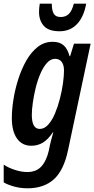

<svg xmlns="http://www.w3.org/2000/svg" viewBox="-44 -778 510 1038"><path d="M105 240Q67 240 32.5 230.5Q-2 221 -24 208V112Q-3 127 33.5 139.5Q70 152 104 152Q152 152 179.5 122Q207 92 220 36L226 6Q229 -6 233.5 -24Q238 -42 244 -63H242Q216 -24 188 -7Q160 10 125 10Q76 10 48 -29Q20 -68 20 -140Q20 -185 28.5 -239.5Q37 -294 54.5 -349Q72 -404 98 -450Q124 -496 159.5 -524Q195 -552 241 -552Q279 -552 300.5 -532.5Q322 -513 332 -474H335L356 -542H446L324 33Q301 143 247 191.5Q193 240 105 240ZM171 -81Q196 -81 217 -104.5Q238 -128 253.5 -165Q269 -202 280 -245Q291 -288 296.5 -328Q302 -368 302 -397Q302 -427 289.5 -443.5Q277 -460 254 -460Q230 -460 210 -438Q190 -416 174.5 -380Q159 -344 149 -303Q139 -262 133.5 -223.5Q128 -185 128 -157Q128 -81 171 -81ZM278 -609Q219 -609 193 -638Q167 -667 167 -714Q167 -734 171 -758H236Q236 -722 246.5 -704Q257 -686 284 -686Q311 -686 328 -702.5Q345 -719 355 -758H422Q409 -686 372 -647.5Q335 -609 278 -609Z"/></svg>

Font: Noto Sans ExtraCondensed SemiBold
Style: Italic
Weight: 600
Width: 2
Italic angle: -12°
Designer: Monotype Design Team
Foundry: Monotype Imaging Inc.
Version: Version 2.013; ttfautohint (v1.8.4.7-5d5b)